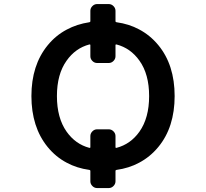

<svg xmlns="http://www.w3.org/2000/svg" viewBox="-20 -873 1040 970"><path d="M470.7 77.1Q457 77.1 446.8 66.9Q436.5 56.6 436.5 43V-9.8Q436.5 -13.7 431.6 -14.6Q368.2 -23.4 317.4 -50.8Q261.7 -80.1 220.7 -130.4Q179.7 -180.7 159.2 -245.1Q138.7 -309.6 138.7 -387.7Q138.7 -465.8 159.2 -529.8Q179.7 -593.8 220.7 -644Q261.7 -694.3 317.4 -723.6Q368.2 -751 431.6 -760.7Q436.5 -761.7 436.5 -765.6V-818.4Q436.5 -832 446.8 -842.3Q457 -852.5 470.7 -852.5H529.3Q543 -852.5 553.2 -842.3Q563.5 -832 563.5 -818.4V-765.6Q563.5 -761.7 568.4 -760.7Q631.8 -752 682.6 -724.6Q738.3 -695.3 779.8 -645Q821.3 -594.7 841.8 -530.3Q862.3 -465.8 862.3 -387.7Q862.3 -309.6 841.8 -245.1Q821.3 -180.7 779.8 -130.4Q738.3 -80.1 682.6 -50.8Q631.8 -23.4 568.4 -14.6Q563.5 -13.7 563.5 -9.8V43Q563.5 56.6 553.2 66.9Q543 77.1 529.3 77.1ZM529.3 -219.7Q543 -219.7 553.2 -209.5Q563.5 -199.2 563.5 -185.5V-128.9Q563.5 -126 566.4 -126Q567.4 -126 568.4 -126Q639.6 -144.5 684.6 -208Q733.4 -277.3 733.4 -387.7Q733.4 -498 684.6 -566.4Q639.6 -629.9 568.4 -648.4Q567.4 -648.4 566.4 -648.4Q563.5 -648.4 563.5 -645.5V-588.9Q563.5 -575.2 553.2 -564.9Q543 -554.7 529.3 -554.7H470.7Q457 -554.7 446.8 -564.9Q436.5 -575.2 436.5 -588.9V-645.5Q436.5 -648.4 433.6 -648.4Q432.6 -648.4 431.6 -648.4Q361.3 -629.9 316.4 -566.4Q267.6 -498 267.6 -387.7Q267.6 -277.3 316.4 -208Q361.3 -144.5 431.6 -126Q432.6 -126 433.6 -126Q436.5 -126 436.5 -128.9V-185.5Q436.5 -199.2 446.8 -209.5Q457 -219.7 470.7 -219.7Z"/></svg>

Font: Rounded-L Mgen+ 1m medium
Style: Regular
Weight: 500
Designer: [Source Han Sans]
Ryoko NISHIZUKA  (kana & ideographs); Paul D. Hunt (Latin, Greek & Cyrillic); Wenlong ZHANG  (bopomofo
Version: Version 1.059.20150602